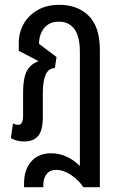

<svg xmlns="http://www.w3.org/2000/svg" viewBox="-20 -578 499 798"><path d="M395 -371V200H326Q309 172 276.5 150Q244 128 214 128Q187 128 173.5 146Q160 164 160 190V200H80V183Q80 127 110 93Q140 59 193 59Q228 59 259 74Q290 89 312 112V-362Q312 -427 289 -457.5Q266 -488 225 -488Q186 -488 164.5 -462.5Q143 -437 142 -396L215 -341L208 -295Q158 -295 158 -191V-92Q158 -35 138 -12.5Q118 10 81 10Q49 10 25 -4L34 -65Q46 -59 55 -59Q66 -59 71 -68.5Q76 -78 76 -99V-193Q76 -253 91 -282Q106 -311 137 -322L138 -325L58 -367V-401Q58 -442 78 -478Q98 -514 136 -536Q174 -558 226 -558Q303 -558 349 -512Q395 -466 395 -371Z"/></svg>

Font: Noto Sans Thai Cond
Style: Regular
Weight: 400
Width: 3
Designer: Monotype Design Team
Foundry: Monotype Imaging Inc.
Version: Version 1.000